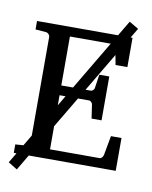

<svg xmlns="http://www.w3.org/2000/svg" viewBox="-91 -816 764 962"><g transform="rotate(10 291.5 -334.5)"><path d="M32.2 0V-43L73.2 -45.9L106 -101.1V-602.1Q106 -609.4 100.3 -616.2Q94.7 -623 84 -624L32.2 -627.9V-670.9H444.3L490.2 -748L537.6 -720.2L508.3 -670.9H518.1V-522H458L448.7 -571.3L331.5 -374H357.9Q364.7 -374 370.4 -379.9Q376 -385.7 376 -391.1L386.2 -460H437V-236.8H386.2L376 -306.2Q376 -311.5 370.1 -317.9Q364.3 -324.2 357.9 -324.2H301.8L208 -166.5V-48.8H460.9Q467.3 -48.8 472.7 -55.7Q478 -62.5 479 -67.9L497.1 -167H550.8V0H108.4L61.5 79.1L15.6 50.8L45.9 0ZM208 -374H267.6L415.5 -623H208ZM208 -272.9 238.3 -324.2H208Z"/></g></svg>

Font: Charis SIL
Style: Regular
Weight: 400
Foundry: SIL International
Version: Version 4.112